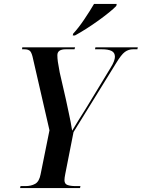

<svg xmlns="http://www.w3.org/2000/svg" viewBox="-20 -954 719 974"><path d="M82 0 84 -10H110Q138 -10 158.5 -21.5Q179 -33 186 -70L231 -293L148 -654Q142 -684 133.5 -694Q125 -704 103 -704H92L93 -714H361L358 -704H314Q271 -704 271 -674Q271 -659 273.5 -640.5Q276 -622 283 -586L314 -451Q321 -416 330 -376Q339 -336 346 -291Q361 -316 378 -343.5Q395 -371 416 -404L541 -610Q553 -629 558 -643Q563 -657 563 -666Q563 -687 546 -695.5Q529 -704 496 -704H462L464 -714H679L677 -704H655Q632 -704 613.5 -690.5Q595 -677 568 -632L353 -284L311 -71Q307 -51 307 -40Q307 -21 322.5 -15.5Q338 -10 364 -10H388L386 0ZM351 -783Q378 -812 407 -855Q436 -898 457 -934H572L570 -924Q558 -911 534 -891.5Q510 -872 479.5 -850Q449 -828 417.5 -808Q386 -788 360 -774H349Z"/></svg>

Font: Noto Serif Display Condensed SemiBold
Style: Italic
Weight: 600
Width: 3
Italic angle: -12°
Designer: Monotype Design Team
Foundry: Monotype Imaging Inc.
Version: Version 2.009